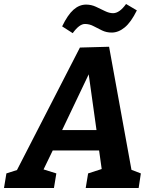

<svg xmlns="http://www.w3.org/2000/svg" viewBox="-56 -941 763 961"><path d="M226 -73 214 0H-36L-24 -73L29 -90L344 -703L490 -707L602 -91L649 -73L638 0H373L385 -73L453 -95L440 -188H208L162 -93ZM255 -290H427L388 -569ZM308 -775 255 -809Q283 -867 312 -892.5Q341 -918 375 -918Q401 -918 424.5 -907Q448 -896 469.5 -885.5Q491 -875 510 -875Q542 -875 575 -921L629 -889Q600 -830 568.5 -804Q537 -778 503 -778Q477 -778 455 -788.5Q433 -799 412.5 -810Q392 -821 369 -821Q341 -821 308 -775Z"/></svg>

Font: Bitter
Style: Bold Italic
Weight: 700
Italic angle: -9°
Designer: Sol Matas, and Bitter project Authors
Foundry: Sol Matas
Version: Version 2.001